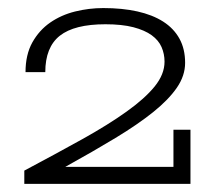

<svg xmlns="http://www.w3.org/2000/svg" viewBox="-20 -702 540 474"><path d="M40 -280.8Q119.1 -322.8 183.1 -358.4Q247.1 -394 292.2 -426.3Q337.4 -458.5 361.8 -488.5Q386.2 -518.6 386.2 -549.8Q386.2 -568.8 378.9 -585.7Q371.6 -602.5 354.5 -615Q337.4 -627.4 309.3 -634.8Q281.2 -642.1 240.2 -642.1Q163.6 -642.1 127.7 -613.8Q91.8 -585.4 91.8 -523.9H43Q43 -566.9 59.8 -597.2Q76.7 -627.4 103.8 -646.2Q130.9 -665 165.3 -673.6Q199.7 -682.1 234.9 -682.1Q281.7 -682.1 319.1 -673.8Q356.4 -665.5 382.8 -648.7Q409.2 -631.8 423.1 -606.4Q437 -581.1 437 -546.9Q437 -515.1 416.7 -485.6Q396.5 -456.1 358.2 -425.3Q319.8 -394.5 264.9 -361.3Q210 -328.1 141.1 -290H408.2V-381.8H450.2V-248H40Z"/></svg>

Font: Stint Ultra Expanded
Style: Regular
Weight: 400
Width: 7
Designer: Astigmatic (AOETI)
Foundry: Astigmatic (AOETI)
Version: Version 1.000